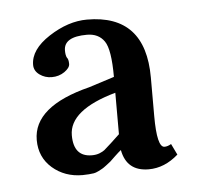

<svg xmlns="http://www.w3.org/2000/svg" viewBox="-33 -671 364 347"><g transform="rotate(-5 148.5 -497.5)"><path d="M175.8 -501Q90.8 -477.1 90.8 -431.2Q90.8 -392.1 124 -392.1Q131.8 -392.1 137.9 -394.5Q144 -397 147 -399.4Q149.9 -401.9 159.9 -410.9Q169.9 -419.9 175.8 -425.8ZM224.1 -357.9Q184.1 -357.9 176.8 -397Q172.9 -394 165.5 -387Q158.2 -379.9 156 -377.9Q153.8 -376 147.9 -371.6Q142.1 -367.2 140.1 -366.2Q138.2 -365.2 133.1 -362.5Q127.9 -359.9 124.5 -359.4Q121.1 -358.9 115.5 -358.4Q109.9 -357.9 104 -357.9Q71.8 -357.9 49.3 -377.4Q26.9 -397 26.9 -428.2Q26.9 -489.3 129.9 -515.1L175.8 -529.8Q175.8 -579.6 165.3 -594.7Q154.8 -609.9 133.8 -609.9Q91.8 -609.9 91.8 -585Q91.8 -576.2 94.2 -571.8Q97.2 -568.8 97.2 -560.1Q97.2 -553.2 87.2 -546.1Q77.1 -539.1 64 -539.1Q51.8 -539.1 42 -546.1Q32.2 -553.2 32.2 -564Q32.2 -591.8 67.1 -614.5Q102.1 -637.2 136.2 -637.2Q242.2 -637.2 242.2 -522.9V-453.1Q242.2 -396 255.9 -396Q261.7 -396 268.1 -399.9L277.8 -379.9Q252.9 -357.9 224.1 -357.9Z"/></g></svg>

Font: Linux Libertine
Style: Semibold
Weight: 600
Designer: Philipp H. Poll
Foundry: Philipp H. Poll
Version: Version 5.1.2 ; ttfautohint (v0.9)